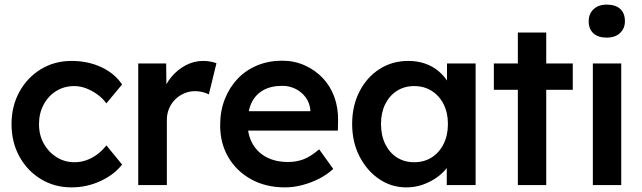

<svg xmlns="http://www.w3.org/2000/svg" viewBox="-20 -802 2781 832"><path d="M30 -264Q30 -342 64 -404Q98 -466 157 -502Q216 -538 290 -538Q361 -538 419 -511Q477 -484 509 -436L441 -354Q426 -375 403 -392Q380 -409 354 -419Q328 -429 302 -429Q258 -429 223.5 -407.5Q189 -386 169 -348.5Q149 -311 149 -264Q149 -217 169.5 -180Q190 -143 225 -121Q260 -99 303 -99Q329 -99 353.5 -107.5Q378 -116 400 -132Q422 -148 441 -172L509 -89Q475 -45 415.5 -17.5Q356 10 290 10Q216 10 157 -26Q98 -62 64 -124Q30 -186 30 -264Z M579 0V-527H700L702 -359L685 -397Q696 -437 723 -469Q750 -501 785.5 -519.5Q821 -538 860 -538Q877 -538 892.5 -535Q908 -532 918 -528L885 -393Q874 -399 858 -403Q842 -407 826 -407Q801 -407 778.5 -397.5Q756 -388 739 -371Q722 -354 712.5 -331.5Q703 -309 703 -281V0Z M934 -259Q934 -321 954 -372Q974 -423 1009.5 -460.5Q1045 -498 1094.5 -518.5Q1144 -539 1203 -539Q1255 -539 1300 -519Q1345 -499 1378 -464.5Q1411 -430 1428.5 -382.5Q1446 -335 1445 -279L1444 -236H1017L994 -320H1341L1325 -303V-325Q1322 -356 1305 -379.5Q1288 -403 1261.5 -416.5Q1235 -430 1203 -430Q1154 -430 1120.5 -411Q1087 -392 1070 -356.5Q1053 -321 1053 -268Q1053 -217 1074.5 -179Q1096 -141 1135.5 -120.5Q1175 -100 1228 -100Q1265 -100 1296 -112Q1327 -124 1363 -155L1424 -70Q1397 -45 1362.5 -27.5Q1328 -10 1290 0Q1252 10 1215 10Q1132 10 1068.5 -25Q1005 -60 969.5 -120.5Q934 -181 934 -259Z M1506 -265Q1506 -344 1538 -406Q1570 -468 1625 -503Q1680 -538 1749 -538Q1789 -538 1822 -526.5Q1855 -515 1880 -494Q1905 -473 1921.5 -446Q1938 -419 1944 -388L1917 -395V-527H2041V0H1916V-126L1945 -131Q1938 -104 1919.5 -78.5Q1901 -53 1873.5 -33.5Q1846 -14 1812.5 -2Q1779 10 1741 10Q1676 10 1623 -26Q1570 -62 1538 -124Q1506 -186 1506 -265ZM1921 -265Q1921 -313 1902.5 -350Q1884 -387 1851 -408Q1818 -429 1775 -429Q1732 -429 1699.5 -408Q1667 -387 1649 -350Q1631 -313 1631 -265Q1631 -216 1649 -178.5Q1667 -141 1699.5 -120Q1732 -99 1775 -99Q1818 -99 1851 -120Q1884 -141 1902.5 -178.5Q1921 -216 1921 -265Z M2224 0V-413H2120V-527H2224V-661H2347V-527H2462V-413H2347V0Z M2549 0V-527H2672V0ZM2531 -710Q2531 -742 2552 -762Q2573 -782 2609 -782Q2647 -782 2667.5 -763.5Q2688 -745 2688 -710Q2688 -679 2667 -659Q2646 -639 2609 -639Q2572 -639 2551.5 -657.5Q2531 -676 2531 -710Z"/></svg>

Font: Our Lexend Medium
Style: Regular
Weight: 500
Designer: Bonnie Shaver-Troup, Thomas Jockin
Foundry: Lexend
Version: Version 1.007